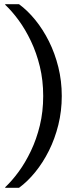

<svg xmlns="http://www.w3.org/2000/svg" viewBox="-20 -770 366 920"><path d="M187 -310Q187 -235 171 -169Q155 -103 128 -46.5Q101 10 69 53.5Q37 97 5 127V130H71Q112 100 149 54.5Q186 9 214.5 -48Q243 -105 259.5 -171.5Q276 -238 276 -310Q276 -382 259.5 -448.5Q243 -515 214.5 -572Q186 -629 149 -674.5Q112 -720 71 -750H5V-747Q37 -717 69 -673.5Q101 -630 128 -573.5Q155 -517 171 -451Q187 -385 187 -310Z"/></svg>

Font: Roboto Serif 28pt
Style: Regular
Weight: 400
Designer: Greg Gazdowicz
Foundry: Commercial Type
Version: Version 1.008